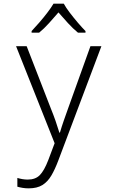

<svg xmlns="http://www.w3.org/2000/svg" viewBox="-20 -785 640 1051"><path d="M137 246Q120 246 104.5 243.5Q89 241 75 237V189Q88 193 102.5 195.5Q117 198 132 198Q174 198 198 173.5Q222 149 244 92L279 -1L68 -532H126L258 -192Q273 -155 284 -123.5Q295 -92 305 -59H308Q318 -93 329 -124.5Q340 -156 354 -195L475 -532H535L299 94Q281 142 261 176Q241 210 212 228Q183 246 137 246ZM153 -615Q172 -635 195 -661.5Q218 -688 239 -715.5Q260 -743 273 -765H329Q341 -743 362 -715.5Q383 -688 406 -661Q429 -634 448 -615V-606H407Q380 -628 352 -658.5Q324 -689 300 -717Q276 -689 248.5 -658.5Q221 -628 194 -606H153Z"/></svg>

Font: Noto Sans Mono Light
Style: Regular
Weight: 300
Designer: Monotype Design Team
Foundry: Monotype Imaging Inc.
Version: Version 2.014; ttfautohint (v1.8.4.7-5d5b)